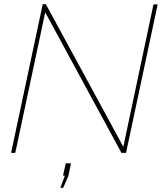

<svg xmlns="http://www.w3.org/2000/svg" viewBox="-20 -730 783 917"><path d="M184 -710H199L569 -29L713 -709H733L582 0H560L196 -671L53 0H33ZM268 167 290 109H281L294 50H319L307 109L282 167Z"/></svg>

Font: Raleway-v4020 Thin
Style: Italic
Weight: 250
Italic angle: -12°
Designer: Matt McInerney, Pablo Impallari, Rodrigo Fuenzalida
Foundry: Matt McInerney, Pablo Impallari, Rodrigo Fuenzalida
Version: Version 4.020;PS 004.020;hotconv 1.0.88;makeotf.lib2.5.64775